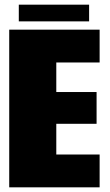

<svg xmlns="http://www.w3.org/2000/svg" viewBox="-20 -802 469 822"><path d="M19.5 0H406.5V-140.5H221V-272H393.5V-408H221V-534.5H406.5V-675H19.5ZM60.5 -710.5H361.5V-782H60.5Z"/></svg>

Font: Anybody Condensed Black
Style: Regular
Weight: 900
Width: 3
Designer: Tyler Finck
Foundry: Etcetera Type Company
Version: Version 1.113;gftools[0.9.25]